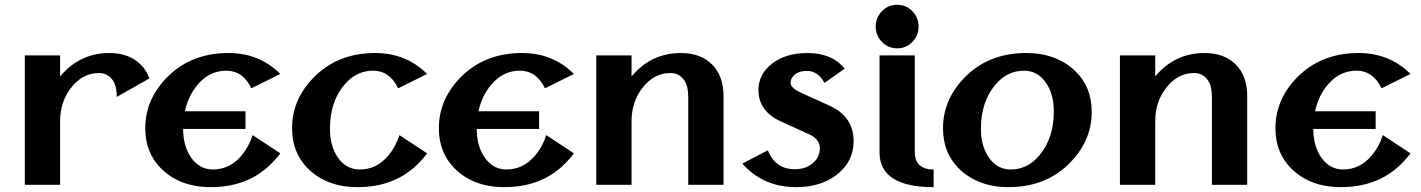

<svg xmlns="http://www.w3.org/2000/svg" viewBox="-20 -767 5899 797"><path d="M83 0V-537.1H229.5V-449.7Q310.5 -546.9 434.6 -546.9Q514.6 -546.9 563 -500Q587.9 -476.1 600.1 -441.4L464.8 -364.7Q464.8 -409.2 448.7 -433.1Q427.7 -463.9 390.6 -463.9Q320.3 -463.9 271.5 -397.9Q229.5 -341.8 229.5 -262.7V0Z M855 9.8Q725.1 9.8 647 -69.3Q583 -134.3 583 -234.4Q583 -360.4 682.6 -455.1Q779.8 -546.9 928.2 -546.9Q1056.6 -546.9 1143.6 -460L1023.4 -400.4Q988.3 -473.6 919.4 -473.6Q849.6 -473.6 800.8 -416Q761.2 -369.1 747.6 -305.2H999V-231.9H740.2Q740.2 -160.6 773.4 -112.8Q808.1 -63.5 863.8 -63.5Q933.6 -63.5 982.4 -121.1Q1013.7 -158.2 1028.8 -206.1L1143.6 -130.4Q1125 -105.5 1100.6 -82Q1004.9 9.8 855 9.8Z M1464.4 9.8Q1334.5 9.8 1256.3 -69.3Q1192.4 -134.3 1192.4 -234.4Q1192.4 -360.4 1292 -455.1Q1389.2 -546.9 1537.6 -546.9Q1666 -546.9 1752.9 -460L1632.8 -400.4Q1597.7 -473.6 1528.8 -473.6Q1459 -473.6 1410.2 -416Q1349.6 -344.7 1349.6 -232.4Q1349.6 -160.6 1382.8 -112.8Q1417.5 -63.5 1473.1 -63.5Q1543.5 -63.5 1591.8 -121.1Q1623 -158.2 1638.2 -206.1L1752.9 -130.4Q1734.4 -105.5 1710 -82Q1614.3 9.8 1464.4 9.8Z M2073.7 9.8Q1943.8 9.8 1865.7 -69.3Q1801.8 -134.3 1801.8 -234.4Q1801.8 -360.4 1901.4 -455.1Q1998.5 -546.9 2147 -546.9Q2275.4 -546.9 2362.3 -460L2242.2 -400.4Q2207 -473.6 2138.2 -473.6Q2068.4 -473.6 2019.5 -416Q1980 -369.1 1966.3 -305.2H2217.8V-231.9H1959Q1959 -160.6 1992.2 -112.8Q2026.9 -63.5 2082.5 -63.5Q2152.3 -63.5 2201.2 -121.1Q2232.4 -158.2 2247.6 -206.1L2362.3 -130.4Q2343.8 -105.5 2319.3 -82Q2223.6 9.8 2073.7 9.8Z M2455.1 0V-537.1H2601.6V-449.7Q2682.6 -546.9 2806.6 -546.9Q2887.7 -546.9 2935.1 -500Q2983.4 -453.1 2983.4 -367.2V0H2836.9V-364.7Q2836.9 -409.2 2820.8 -433.1Q2799.8 -463.9 2762.7 -463.9Q2692.4 -463.9 2643.6 -397.9Q2601.6 -341.8 2601.6 -262.7V0Z M3284.7 9.8Q3147.9 9.8 3061.5 -87.9L3167 -143.1Q3198.7 -64.5 3279.3 -64.5Q3330.1 -64.5 3360.4 -95.7Q3383.3 -119.1 3383.3 -151.9Q3383.3 -189.5 3338.9 -209.5L3221.7 -262.7Q3128.4 -305.2 3128.4 -393.6Q3128.4 -459.5 3186 -503.9Q3242.2 -546.9 3331.5 -546.9Q3434.1 -546.9 3486.3 -481.9L3402.3 -422.9Q3375.5 -472.7 3329.6 -472.7Q3298.8 -472.7 3281.2 -459Q3261.7 -443.4 3261.7 -422.9Q3261.7 -401.4 3308.6 -380.4L3422.9 -328.6Q3523.4 -283.2 3523.4 -181.6Q3523.4 -92.8 3447.3 -37.1Q3382.8 9.8 3284.7 9.8Z M3855.5 9.8Q3630.9 9.8 3630.9 -134.8V-537.1H3777.3V-136.7Q3777.3 -63.5 3855.5 -63.5ZM3641.1 -720.7Q3667 -747.1 3704.1 -747.1Q3741.2 -747.1 3767.1 -720.7Q3793 -694.3 3793 -656.7Q3793 -619.1 3767.1 -592.8Q3741.2 -566.4 3704.1 -566.4Q3667 -566.4 3641.1 -592.8Q3615.2 -619.1 3615.2 -656.7Q3615.2 -694.3 3641.1 -720.7Z M4175.3 -63.5Q4245.1 -63.5 4293.9 -121.1Q4354.5 -192.9 4354.5 -304.7Q4354.5 -376.5 4321.3 -424.3Q4286.6 -473.6 4231 -473.6Q4161.1 -473.6 4112.3 -416Q4051.8 -344.2 4051.8 -232.4Q4051.8 -160.6 4085 -112.8Q4119.6 -63.5 4175.3 -63.5ZM4166.5 9.8Q4037.6 9.8 3958.5 -69.3Q3894.5 -134.3 3894.5 -234.4Q3894.5 -360.4 3994.1 -455.1Q4091.3 -546.9 4239.7 -546.9Q4368.7 -546.9 4447.8 -467.8Q4511.7 -402.8 4511.7 -302.7Q4511.7 -176.8 4412.1 -82Q4314.9 9.8 4166.5 9.8Z M4628.9 0V-537.1H4775.4V-449.7Q4856.4 -546.9 4980.5 -546.9Q5061.5 -546.9 5108.9 -500Q5157.2 -453.1 5157.2 -367.2V0H5010.7V-364.7Q5010.7 -409.2 4994.6 -433.1Q4973.6 -463.9 4936.5 -463.9Q4866.2 -463.9 4817.4 -397.9Q4775.4 -341.8 4775.4 -262.7V0Z M5546.4 9.8Q5416.5 9.8 5338.4 -69.3Q5274.4 -134.3 5274.4 -234.4Q5274.4 -360.4 5374 -455.1Q5471.2 -546.9 5619.6 -546.9Q5748 -546.9 5835 -460L5714.8 -400.4Q5679.7 -473.6 5610.8 -473.6Q5541 -473.6 5492.2 -416Q5452.6 -369.1 5439 -305.2H5690.4V-231.9H5431.6Q5431.6 -160.6 5464.8 -112.8Q5499.5 -63.5 5555.2 -63.5Q5625 -63.5 5673.8 -121.1Q5705.1 -158.2 5720.2 -206.1L5835 -130.4Q5816.4 -105.5 5792 -82Q5696.3 9.8 5546.4 9.8Z"/></svg>

Font: Klaudia
Style: Bold
Weight: 700
Designer: Wojciech Kalinowski "wmk69" (wmk69@o2.pl)
Foundry: Wojciech Kalinowski "wmk69" (wmk69@o2.pl)
Version: Version 3.1.0; 2021-05-10